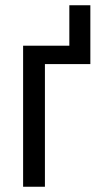

<svg xmlns="http://www.w3.org/2000/svg" viewBox="-20 -711 383 731"><path d="M324 -691V-467H151V0H68V-537H244V-691Z"/></svg>

Font: Avrile Sans Condensed
Style: Regular
Weight: 400
Width: 3
Designer: Monotype Design Team
Foundry: Monotype Imaging Inc.
Version: Version 2.001;September 10, 2019;FontCreator 11.5.0.2425 64-